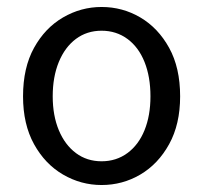

<svg xmlns="http://www.w3.org/2000/svg" viewBox="-20 -518 582 550"><path d="M271 12Q212 12 160.5 -18Q109 -48 77.5 -105Q46 -162 46 -242Q46 -324 77.5 -381Q109 -438 160.5 -468Q212 -498 271 -498Q331 -498 382 -468Q433 -438 464.5 -381Q496 -324 496 -242Q496 -162 464.5 -105Q433 -48 382 -18Q331 12 271 12ZM271 -56Q313 -56 345 -79.5Q377 -103 394 -145Q411 -187 411 -242Q411 -298 394 -340.5Q377 -383 345 -406.5Q313 -430 271 -430Q229 -430 197.5 -406.5Q166 -383 148.5 -340.5Q131 -298 131 -242Q131 -187 148.5 -145Q166 -103 197.5 -79.5Q229 -56 271 -56Z"/></svg>

Font: Source Sans 3
Style: Regular
Weight: 400
Designer: Paul D. Hunt
Foundry: Adobe
Version: Version 3.046;hotconv 1.0.118;makeotfexe 2.5.65603